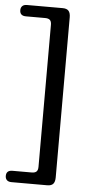

<svg xmlns="http://www.w3.org/2000/svg" viewBox="-59 -774 449 937"><g transform="rotate(5 165.5 -306.0)"><path d="M159.2 42.1V-653.9Q159.2 -670.1 151.9 -677.1Q144.6 -684.2 127.9 -684.2H34.2Q4 -684.2 4 -712.1Q4 -724.7 11.6 -732.2Q19.2 -739.8 34.2 -739.8H209.3Q229.7 -739.8 238.6 -729.6Q247.4 -719.4 247.4 -697.8V86Q247.4 107.6 238.6 117.8Q229.7 128 209.3 128H34.2Q19.2 128 11.6 120.4Q4 112.9 4 100.3Q4 72.4 34.2 72.4H127.9Q144.6 72.4 151.9 65.3Q159.2 58.3 159.2 42.1Z"/></g></svg>

Font: Fraunces SuperSoft 9pt
Style: Regular
Weight: 900
Version: Version 1.000;[b76b70a41]